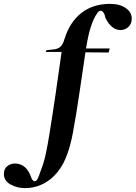

<svg xmlns="http://www.w3.org/2000/svg" viewBox="-175 -731 700 991"><path d="M-45 240Q-87 240 -121 221Q-155 202 -155 167Q-155 141 -138 127Q-121 113 -98 113Q-75 113 -55.5 125Q-36 137 -21 167L-11 192Q-5 203 3 204.5Q11 206 18 194Q23 185 27 173.5Q31 162 37 145Q51 111 61.5 62.5Q72 14 81 -45Q97 -143 112 -246Q127 -349 143 -463H62L64 -472L103 -476Q127 -479 139 -492Q151 -505 158 -530Q185 -617 245 -664Q305 -711 393 -711Q443 -711 474 -689.5Q505 -668 505 -635Q505 -608 488 -592Q471 -576 447 -576Q400 -576 369 -639L365 -655Q356 -676 344.5 -675.5Q333 -675 325 -660Q308 -636 294 -593Q280 -550 269 -481H391L386 -460L266 -461Q250 -355 234.5 -248.5Q219 -142 201 -44Q187 30 164.5 84.5Q142 139 104 177Q73 208 34.5 224Q-4 240 -45 240Z"/></svg>

Font: DeepMind Serif Display
Style: Italic
Weight: 400
Italic angle: -12°
Designer: Frank Grießhammer / Modifications: Colophon Foundry
Foundry: Colophon Foundry
Version: Version 5.003; ttfautohint (v1.8.2)